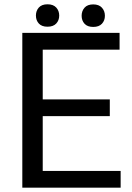

<svg xmlns="http://www.w3.org/2000/svg" viewBox="-20 -862 608 882"><path d="M484.4 -328.6H176.3V-76.7H534.2V0H82.5V-710.9H529.3V-633.8H176.3V-405.3H484.4ZM368.4 -752.9Q355 -767.6 355 -789.6Q355 -811.5 368.4 -826.7Q381.8 -841.8 408.2 -841.8Q434.6 -841.8 448.2 -826.7Q461.9 -811.5 461.9 -789.6Q461.9 -767.6 448.2 -752.9Q434.6 -738.3 408.2 -738.3Q381.8 -738.3 368.4 -752.9ZM158.4 -753.9Q145 -768.6 145 -790.5Q145 -812.5 158.4 -827.4Q171.9 -842.3 198.2 -842.3Q224.6 -842.3 238.3 -827.4Q252 -812.5 252 -790.5Q252 -768.6 238.3 -753.9Q224.6 -739.3 198.2 -739.3Q171.9 -739.3 158.4 -753.9Z"/></svg>

Font: MAUL
Style: Regular
Weight: 400
Designer: MAUL
Version: Version 1.0; 2020; ttfautohint (v1.8.3)